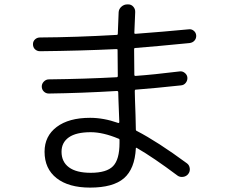

<svg xmlns="http://www.w3.org/2000/svg" viewBox="-20 -813 1040 873"><path d="M392.6 -27.3Q464.8 -27.3 494.1 -57.6Q523.4 -87.9 523.4 -163.1V-176.8Q523.4 -181.6 518.6 -182.6Q448.2 -211.9 392.6 -211.9Q326.2 -211.9 293 -188.5Q259.8 -165 259.8 -123Q259.8 -77.1 293.5 -52.2Q327.1 -27.3 392.6 -27.3ZM162.1 -580.1Q148.4 -580.1 139.2 -588.9Q129.9 -597.7 129.9 -612.3Q129.9 -625 139.2 -633.8Q148.4 -642.6 162.1 -642.6Q325.2 -643.6 509.8 -654.3Q515.6 -654.3 515.6 -659.2Q517.6 -725.6 519.5 -757.8Q520.5 -772.5 532.2 -782.7Q543.9 -793 558.6 -793H563.5Q577.1 -793 586.4 -782.2Q595.7 -771.5 594.7 -756.8Q592.8 -726.6 590.8 -663.1Q590.8 -659.2 595.7 -659.2Q725.6 -668.9 837.9 -679.7Q850.6 -681.6 860.8 -673.3Q871.1 -665 872.1 -651.9Q873 -638.7 864.7 -628.9Q856.4 -619.1 841.8 -617.2Q682.6 -601.6 593.8 -594.7Q589.8 -594.7 589.8 -588.9Q589.8 -511.7 590.8 -473.6Q590.8 -467.8 595.7 -467.8Q677.7 -473.6 796.9 -488.3Q809.6 -490.2 820.3 -481.4Q831.1 -472.7 832 -460Q833 -447.3 824.7 -436.5Q816.4 -425.8 802.7 -424.8Q685.5 -412.1 596.7 -405.3Q592.8 -405.3 592.8 -399.4Q592.8 -392.6 593.3 -379.4Q593.8 -366.2 593.8 -359.4Q594.7 -335 596.2 -290Q597.7 -245.1 597.7 -223.6Q597.7 -218.8 601.6 -217.8Q696.3 -168.9 830.1 -70.3Q840.8 -62.5 842.8 -47.9Q844.7 -33.2 835.9 -22Q827.1 -10.7 812.5 -8.8Q797.9 -6.8 787.1 -14.6Q677.7 -96.7 601.6 -140.6Q597.7 -142.6 597.7 -138.7Q592.8 -44.9 543.5 -2.4Q494.1 40 389.6 40Q292 40 237.3 -2.9Q182.6 -45.9 182.6 -123Q182.6 -194.3 237.8 -235.8Q293 -277.3 389.6 -277.3Q451.2 -277.3 517.6 -253.9Q518.6 -252.9 520.5 -254.4Q522.5 -255.9 522.5 -257.8Q521.5 -291 518.6 -359.4Q518.6 -365.2 518.1 -376.5Q517.6 -387.7 517.6 -393.6Q517.6 -398.4 512.7 -399.4Q348.6 -389.6 202.1 -387.7Q188.5 -387.7 179.2 -397Q169.9 -406.2 169.9 -419.9Q169.9 -432.6 179.7 -442.4Q189.5 -452.1 202.1 -452.1Q368.2 -454.1 510.7 -461.9Q515.6 -461.9 515.6 -467.8Q514.6 -506.8 514.6 -586.9Q514.6 -589.8 508.8 -589.8Q346.7 -582 162.1 -580.1Z"/></svg>

Font: Rounded-L Mgen+ 2m regular
Style: Regular
Weight: 400
Designer: [Source Han Sans]
Ryoko NISHIZUKA  (kana & ideographs); Paul D. Hunt (Latin, Greek & Cyrillic); Wenlong ZHANG  (bopomofo
Version: Version 1.059.20150602